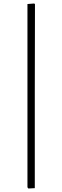

<svg xmlns="http://www.w3.org/2000/svg" viewBox="-20 -814 357 1098"><path d="M179 262 142 264 137 257V-791L176 -794L180 -790L179 -286Z"/></svg>

Font: t
Style: Regular
Weight: 300
Designer: Juan Pablo del Peral
Foundry: Huerta Tipografica
Version: Version 2.004; ttfautohint (v1.8.1)